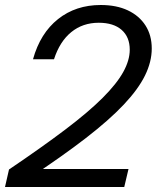

<svg xmlns="http://www.w3.org/2000/svg" viewBox="-39 -748 627 768"><path d="M-19 0 -3 -70Q130 -160 222.5 -230Q315 -300 371.5 -356.5Q428 -413 454 -460Q480 -507 480 -549Q480 -600 447.5 -628.5Q415 -657 356 -657Q292 -657 246 -619.5Q200 -582 177 -511H93Q122 -615 193 -671.5Q264 -728 364 -728Q427 -728 472.5 -706.5Q518 -685 543 -646Q568 -607 568 -554Q568 -501 541 -446Q514 -391 456 -329.5Q398 -268 303.5 -195Q209 -122 74 -33L64 -72H475L458 0Z"/></svg>

Font: Instrument Sans
Style: Italic
Weight: 400
Italic angle: -13°
Designer: Rodrigo Fuenzalida
Foundry: fragTYPE
Version: Version 1.000;gftools[0.9.28]